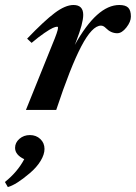

<svg xmlns="http://www.w3.org/2000/svg" viewBox="-80 -445 550 777"><path d="M24.9 0 131.8 -265.1Q154.8 -319.8 154.8 -332.5Q154.8 -336.9 150.9 -336.9Q145 -336.9 133.8 -332Q122.6 -327.1 99.4 -311.3Q76.2 -295.4 47.9 -271.5L29.8 -288.6Q99.1 -360.8 141.8 -392.8Q184.6 -424.8 217.3 -424.8Q256.8 -424.8 256.8 -384.8Q256.8 -351.1 228.5 -278.3L222.7 -263.2Q312.5 -424.8 402.8 -424.8Q427.7 -424.8 438.7 -414.1Q449.7 -403.3 449.7 -377.9Q449.7 -356.9 431.4 -333.7Q413.1 -310.5 394.5 -310.5Q369.1 -310.5 348.6 -331.1Q338.9 -341.3 328.6 -341.3Q293 -341.3 249 -257.6Q205.1 -173.8 147.5 0ZM-48.3 312 -60.1 291.5Q-9.3 251 18.1 199.2Q-19 181.6 -19 153.3Q-19 132.3 -1.5 116.9Q16.1 101.6 41 101.6Q66.4 101.6 83.3 117.7Q100.1 133.8 100.1 157.7Q100.1 180.2 84.2 206.3Q68.4 232.4 40 256.3Q-15.1 303.2 -48.3 312Z"/></svg>

Font: Elstob 18pt ExtraBold
Style: Italic
Weight: 800
Italic angle: -20°
Designer: Peter S. Baker
Version: Version 1.015